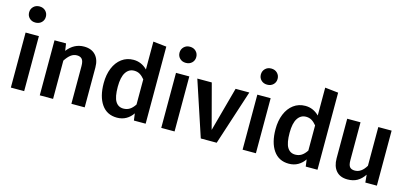

<svg xmlns="http://www.w3.org/2000/svg" viewBox="-67 -1282 3803 1783"><g transform="rotate(15 1834.5 -391.0)"><path d="M219 -719Q219 -686 196.5 -664Q174 -642 138 -642Q103 -642 80.5 -664Q58 -686 58 -719Q58 -752 80.5 -774.5Q103 -797 138 -797Q174 -797 196.5 -774.5Q219 -752 219 -719ZM203 0H75V-529H203Z M785 -383V0H657V-363Q657 -410 640.5 -429Q624 -448 592 -448Q559 -448 532.5 -427.5Q506 -407 481 -368V0H353V-529H464L474 -460Q539 -544 635 -544Q706 -544 745.5 -501.5Q785 -459 785 -383Z M1371 -741V0H1258L1249 -67Q1224 -29 1185.5 -7Q1147 15 1098 15Q1001 15 949 -60Q897 -135 897 -264Q897 -345 923 -408.5Q949 -472 997.5 -508Q1046 -544 1110 -544Q1186 -544 1243 -487V-755ZM1243 -150V-392Q1220 -420 1196.5 -434Q1173 -448 1142 -448Q1091 -448 1061.5 -402.5Q1032 -357 1032 -265Q1032 -167 1058 -124.5Q1084 -82 1134 -82Q1168 -82 1194 -98.5Q1220 -115 1243 -150Z M1665 -719Q1665 -686 1642.5 -664Q1620 -642 1584 -642Q1549 -642 1526.5 -664Q1504 -686 1504 -719Q1504 -752 1526.5 -774.5Q1549 -797 1584 -797Q1620 -797 1642.5 -774.5Q1665 -752 1665 -719ZM1649 0H1521V-529H1649Z M2054 0H1901L1726 -529H1865L1978 -103L2094 -529H2226Z M2447 -719Q2447 -686 2424.5 -664Q2402 -642 2366 -642Q2331 -642 2308.5 -664Q2286 -686 2286 -719Q2286 -752 2308.5 -774.5Q2331 -797 2366 -797Q2402 -797 2424.5 -774.5Q2447 -752 2447 -719ZM2431 0H2303V-529H2431Z M3023 -741V0H2910L2901 -67Q2876 -29 2837.5 -7Q2799 15 2750 15Q2653 15 2601 -60Q2549 -135 2549 -264Q2549 -345 2575 -408.5Q2601 -472 2649.5 -508Q2698 -544 2762 -544Q2838 -544 2895 -487V-755ZM2895 -150V-392Q2872 -420 2848.5 -434Q2825 -448 2794 -448Q2743 -448 2713.5 -402.5Q2684 -357 2684 -265Q2684 -167 2710 -124.5Q2736 -82 2786 -82Q2820 -82 2846 -98.5Q2872 -115 2895 -150Z M3594 0H3483L3476 -74Q3446 -29 3407 -7Q3368 15 3314 15Q3243 15 3205 -28.5Q3167 -72 3167 -149V-529H3295V-165Q3295 -119 3310 -100.5Q3325 -82 3359 -82Q3422 -82 3466 -157V-529H3594Z"/></g></svg>

Font: Fira Sans Medium
Style: Regular
Weight: 500
Designer: bBox Type GmbH & Carrois Corporate GbR & Edenspiekermann AG
Foundry: bBox Type GmbH & Carrois Corporate GbR & Edenspiekermann AG
Version: Version 4.301